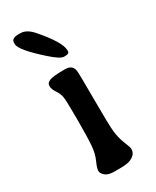

<svg xmlns="http://www.w3.org/2000/svg" viewBox="-184 -771 659 809"><g transform="rotate(-30 146.0 -366.5)"><path d="M23.4 -689.5V-696.3Q23.4 -717.8 57.1 -717.8H66.9Q96.7 -717.8 125.5 -684.6Q202.6 -596.2 202.6 -556.6V-552.2Q202.6 -540 183.1 -540H176.3Q159.2 -540 115.7 -578.6Q23.4 -660.6 23.4 -689.5ZM145 -14.6H118.7Q88.9 -14.6 75 -26.6Q61 -38.6 61 -51Q61 -63.5 74 -92Q86.9 -120.6 89.8 -158.2Q92.8 -195.8 92.8 -286.9Q92.8 -377.9 89.1 -395.5Q85.4 -413.1 73.5 -430.4Q61.5 -447.8 61.5 -463.4Q61.5 -479 79.6 -485.6Q97.7 -492.2 147.9 -492.2H154.3Q187.5 -492.2 193.8 -463.9Q196.3 -452.6 196.3 -323.2Q196.3 -193.8 200.2 -161.4Q204.1 -128.9 216.1 -98.9Q228 -68.8 228 -65.4V-60.1Q228 -36.1 199.2 -22.5Q182.6 -14.6 145 -14.6Z"/></g></svg>

Font: Averia Gruesa Libre
Style: Regular
Weight: 400
Italic angle: -1.70001°
Version: Version 1.002